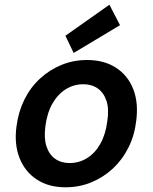

<svg xmlns="http://www.w3.org/2000/svg" viewBox="-20 -784 650 816"><path d="M258 12Q187 12 136.5 -21Q86 -54 63 -112.5Q40 -171 50 -246Q58 -309 83.5 -360.5Q109 -412 149.5 -449.5Q190 -487 241 -508Q292 -529 350 -529Q422 -529 472.5 -496.5Q523 -464 546 -406Q569 -348 559 -271Q552 -209 526 -157Q500 -105 459.5 -67.5Q419 -30 368 -9Q317 12 258 12ZM276 -91Q316 -91 350 -112Q384 -133 406.5 -173Q429 -213 436 -269Q444 -321 432.5 -355.5Q421 -390 395.5 -408Q370 -426 334 -426Q294 -426 260 -405Q226 -384 203 -344Q180 -304 173 -248Q166 -197 177.5 -162Q189 -127 214.5 -109Q240 -91 276 -91ZM293 -559 258 -632 445 -764 490 -677Z"/></svg>

Font: DM Sans 11pt SemiBold
Style: Italic
Weight: 600
Italic angle: -10°
Version: Version 4.004;gftools[0.9.30]